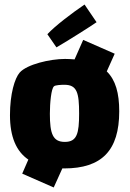

<svg xmlns="http://www.w3.org/2000/svg" viewBox="-20 -730 574 847"><path d="M406 -632 353 -710C297 -672 222 -615 189 -579L229 -521C284 -553 377 -612 406 -632ZM451 -415 486 -493 347 -554 309 -468C296 -469 282 -470 267 -470C200 -470 99 -446 67 -410C45 -385 24 -316 24 -222C24 -126 52 -62 105 -26L78 36L217 97L255 13H263C429 13 506 -66 506 -239C506 -319 490 -377 451 -415ZM266 -104C213 -104 200 -140 200 -228C200 -276 206 -339 218 -349C223 -355 252 -356 264 -356C320 -356 329 -321 329 -229C329 -142 320 -104 266 -104Z"/></svg>

Font: FilmFarsi Display
Style: Regular
Weight: 400
Designer: Borna Izadpanah
Foundry: Borna Izadpanah
Version: Version 1.000;PS 001.000;hotconv 1.0.88;makeotf.lib2.5.64775